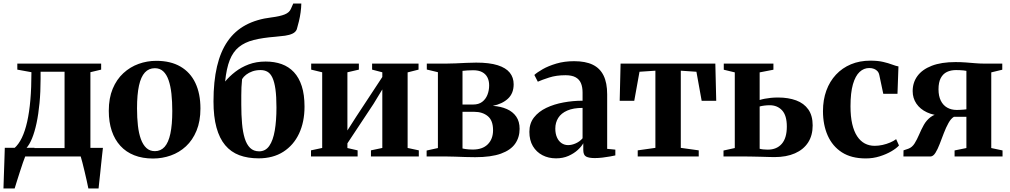

<svg xmlns="http://www.w3.org/2000/svg" viewBox="-20 -881 5684 1081"><path d="M45 0V-43.5L60.5 -46.5Q85 -68 103 -105.2Q121 -142.5 133 -195.8Q145 -249 151 -318.5Q157 -388 157 -474.5L77.5 -489V-523H549.5V-489L489 -474.5V0ZM128.5 -47.5H343.5V-477H208.5V-437Q208.5 -363.5 202.5 -300.8Q196.5 -238 185.8 -187.8Q175 -137.5 160.5 -102Q146 -66.5 128.5 -47.5ZM-0.5 180Q0.5 146.5 1.8 108.5Q3 70.5 4.5 30.2Q6 -10 7 -49H175L123 -3Q117.5 10 109.2 34.2Q101 58.5 91.8 86.8Q82.5 115 74.8 140.2Q67 165.5 62.5 180ZM477.5 180Q474 161.5 468.2 136Q462.5 110.5 456.2 84Q450 57.5 444 34.5Q438 11.5 434 -1.5L407.5 -48.5H559.5Q557.5 -30.5 554.8 -7Q552 16.5 549.5 42.5Q547 68.5 544.2 94Q541.5 119.5 539 141.8Q536.5 164 535 180Z M592.5 -257Q592.5 -328.5 614.5 -381.2Q636.5 -434 674.5 -469Q712.5 -504 760.2 -521.2Q808 -538.5 860 -538.5Q940.5 -538.5 996 -506.2Q1051.5 -474 1080 -413.8Q1108.5 -353.5 1108.5 -270Q1108.5 -198.5 1086.5 -145.2Q1064.5 -92 1027 -57.2Q989.5 -22.5 941.5 -5.5Q893.5 11.5 841.5 11.5Q782 11.5 735.8 -6.8Q689.5 -25 657.8 -59.8Q626 -94.5 609.2 -144.2Q592.5 -194 592.5 -257ZM852 -30Q885 -30 906.8 -54.2Q928.5 -78.5 939.2 -128.5Q950 -178.5 950 -256Q950 -309 945.2 -353Q940.5 -397 929.2 -429.5Q918 -462 899 -479.5Q880 -497 852 -497Q818 -497 795.8 -473Q773.5 -449 762.5 -399Q751.5 -349 751.5 -270.5Q751.5 -217.5 756.5 -173.8Q761.5 -130 773.2 -97.8Q785 -65.5 804.2 -47.8Q823.5 -30 852 -30Z M1436 10.5Q1375 10.5 1327.5 -7.2Q1280 -25 1247.8 -63.5Q1215.5 -102 1198.8 -163Q1182 -224 1182 -310Q1182 -422.5 1201.8 -506.8Q1221.5 -591 1261.8 -649Q1302 -707 1363.5 -740Q1425 -773 1508.5 -783Q1556.5 -789 1583 -799.8Q1609.5 -810.5 1618 -831.5L1631 -861H1676.5Q1676 -837 1672.5 -811.5Q1669 -786 1663.2 -761.8Q1657.5 -737.5 1651 -716Q1644.5 -700 1627 -691.8Q1609.5 -683.5 1584.8 -680Q1560 -676.5 1529.5 -674Q1458.5 -668.5 1408.2 -655.8Q1358 -643 1325 -616.2Q1292 -589.5 1273.5 -542.8Q1255 -496 1247.5 -422Q1271.5 -451 1304.8 -476.8Q1338 -502.5 1380.5 -518.5Q1423 -534.5 1475.5 -534.5Q1525.5 -534.5 1565.8 -520Q1606 -505.5 1634.8 -474.8Q1663.5 -444 1679 -396Q1694.5 -348 1694.5 -280.5Q1694.5 -194.5 1663.8 -129Q1633 -63.5 1575.2 -26.5Q1517.5 10.5 1436 10.5ZM1439 -29Q1475 -29 1496.2 -59.8Q1517.5 -90.5 1527 -146.2Q1536.5 -202 1536.5 -276Q1536.5 -338 1530.8 -378.8Q1525 -419.5 1514 -443.2Q1503 -467 1486.2 -476.8Q1469.5 -486.5 1447 -486.5Q1421.5 -486.5 1401 -479.2Q1380.5 -472 1365.8 -460.5Q1351 -449 1343 -435.5Q1340.5 -412 1339.5 -390Q1338.5 -368 1338.5 -344Q1338.5 -320 1338.5 -291Q1338.5 -233.5 1342.8 -185.5Q1347 -137.5 1357.8 -102.5Q1368.5 -67.5 1388.2 -48.2Q1408 -29 1439 -29Z M1731 0V-34.5L1794 -48V-474L1732 -489V-523H2000.5V-489L1936 -474V-146.5L1985.5 -224L2132.5 -447.5V-474L2075 -489V-523H2336.5V-489L2275 -473.5V-48L2338 -34.5V0H2068.5V-34.5L2132.5 -48V-377.5L2083 -296L1936 -74V-47.5L1993.5 -34.5V0Z M2655 4Q2628.5 4 2599.2 3Q2570 2 2542.5 1Q2515 0 2493.5 0H2382V-33.5L2445.5 -47.5V-474.5L2383 -489.5V-523H2495.5Q2516.5 -523 2545 -524.2Q2573.5 -525.5 2604.2 -527Q2635 -528.5 2661 -528.5Q2735.5 -528.5 2782 -513.8Q2828.5 -499 2850.2 -471.8Q2872 -444.5 2872 -406.5Q2872 -355.5 2840.2 -325.8Q2808.5 -296 2754.5 -285Q2799.5 -282 2833.5 -267Q2867.5 -252 2886.5 -224.5Q2905.5 -197 2905.5 -155.5Q2905.5 -108 2880.5 -72Q2855.5 -36 2800.5 -16Q2745.5 4 2655 4ZM2642 -39Q2697 -39 2726.5 -68.8Q2756 -98.5 2756 -148Q2756 -203 2726.2 -227.2Q2696.5 -251.5 2650 -251.5H2584V-45Q2590.5 -43.5 2599.5 -42Q2608.5 -40.5 2619.5 -39.8Q2630.5 -39 2642 -39ZM2584 -292.5H2644Q2675 -292.5 2694.8 -307.5Q2714.5 -322.5 2724.2 -347Q2734 -371.5 2734 -400.5Q2734 -426.5 2724 -445.8Q2714 -465 2694.2 -475.2Q2674.5 -485.5 2644.5 -485.5Q2627.5 -485.5 2612.2 -484.5Q2597 -483.5 2584 -482Z M3110.5 10.5Q3068 10.5 3034 -7.2Q3000 -25 2980.2 -58.2Q2960.5 -91.5 2960.5 -139Q2960.5 -186.5 2986.5 -219.8Q3012.5 -253 3056 -273.8Q3099.5 -294.5 3152.8 -304.2Q3206 -314 3260 -314V-360Q3260 -391 3250.8 -412.8Q3241.5 -434.5 3220.5 -446Q3199.5 -457.5 3163.5 -457.5Q3112 -457.5 3071.8 -444.5Q3031.5 -431.5 3008 -421L2988.5 -459Q3004 -473.5 3035.5 -491.5Q3067 -509.5 3112.2 -523Q3157.5 -536.5 3212.5 -536.5Q3276 -536.5 3317 -516.8Q3358 -497 3378.2 -455.8Q3398.5 -414.5 3398.5 -350V-43L3444.5 -38.5V-6Q3433.5 -3.5 3414.5 0Q3395.5 3.5 3372.8 6.2Q3350 9 3328.5 9Q3296 9 3280 0.5Q3264 -8 3264 -37V-74.5Q3254.5 -56.5 3233 -36.8Q3211.5 -17 3180.5 -3.2Q3149.5 10.5 3110.5 10.5ZM3178.5 -64Q3199.5 -64 3222.2 -74.2Q3245 -84.5 3260 -102.5V-273.5Q3208 -273.5 3173.8 -258.5Q3139.5 -243.5 3123 -217.2Q3106.5 -191 3106.5 -157Q3106.5 -128.5 3115.8 -107.5Q3125 -86.5 3141.5 -75.2Q3158 -64 3178.5 -64Z M3570.5 0V-34.5L3670 -48.5V-483L3580.5 -477L3551 -313.5H3469L3474 -523H4007.5L4012.5 -313.5H3930.5L3901 -477L3813 -483V-48.5L3914 -34.5V0Z M4053.5 0V-33.5L4117 -47.5V-473.5L4055 -488.5V-523H4334.5V-488.5L4257 -473.5V-318Q4269.5 -322 4285 -325Q4300.5 -328 4319.5 -330Q4338.5 -332 4360.5 -332Q4418.5 -332 4462.5 -315.8Q4506.5 -299.5 4531 -264.8Q4555.5 -230 4555.5 -175Q4555.5 -118.5 4529.8 -78.8Q4504 -39 4455.8 -17.8Q4407.5 3.5 4340 3.5Q4329 3.5 4307.8 2.8Q4286.5 2 4261.8 1.5Q4237 1 4214.5 0.5Q4192 0 4178.5 0ZM4302.5 -38.5Q4353 -38.5 4381.5 -71.2Q4410 -104 4410 -168.5Q4410 -231 4383.2 -259.8Q4356.5 -288.5 4313.5 -288.5Q4298.5 -288.5 4283 -286.5Q4267.5 -284.5 4257 -281.5V-43.5Q4265.5 -41 4277.5 -39.8Q4289.5 -38.5 4302.5 -38.5Z M4854.5 11Q4773.5 11 4720.2 -23.2Q4667 -57.5 4640.2 -117.8Q4613.5 -178 4613.5 -255.5Q4613.5 -319 4632.5 -371Q4651.5 -423 4686.8 -460.8Q4722 -498.5 4771 -519Q4820 -539.5 4880.5 -539.5Q4922.5 -539.5 4952.2 -532.5Q4982 -525.5 5003 -517.5Q5024 -509.5 5038.5 -507L5033 -353H4953L4930.5 -459.5Q4928.5 -471 4920.8 -479.8Q4913 -488.5 4901.2 -493.2Q4889.5 -498 4874 -498Q4843.5 -498 4819.8 -476Q4796 -454 4782.2 -406.5Q4768.5 -359 4768.5 -282.5Q4768.5 -225 4778.2 -183Q4788 -141 4806 -113.8Q4824 -86.5 4849 -73.2Q4874 -60 4904.5 -60Q4926.5 -60 4949 -65Q4971.5 -70 4991.5 -78.5Q5011.5 -87 5025.5 -97.5L5041.5 -62Q5028 -46.5 4999.2 -29.5Q4970.5 -12.5 4933 -0.8Q4895.5 11 4854.5 11Z M5066.5 0 5067 -34.5 5095 -44Q5116 -52 5129.5 -73.8Q5143 -95.5 5154.8 -123.2Q5166.5 -151 5181.2 -177.5Q5196 -204 5220 -222.2Q5244 -240.5 5282 -242.5L5288.5 -229.5Q5237.5 -230.5 5199 -248.5Q5160.5 -266.5 5139.5 -297.5Q5118.5 -328.5 5118.5 -368Q5118.5 -416.5 5145.5 -453.2Q5172.5 -490 5226.2 -510.8Q5280 -531.5 5359.5 -531.5Q5388.5 -531.5 5416.2 -529.5Q5444 -527.5 5469.8 -525.2Q5495.5 -523 5517 -523H5623V-488.5L5561 -473.5V-47.5L5624.5 -34V0H5354.5V-34L5421 -47.5V-223.5H5351Q5334 -213.5 5320 -188.2Q5306 -163 5294 -131.5Q5282 -100 5270.5 -70Q5259 -40 5246.5 -20.2Q5234 -0.5 5219 0ZM5366.5 -262Q5374.5 -262 5384.8 -262.5Q5395 -263 5405 -263.8Q5415 -264.5 5421 -265.5V-482Q5414.5 -483.5 5404.5 -484.5Q5394.5 -485.5 5383.8 -486Q5373 -486.5 5362.5 -486.5Q5333.5 -486.5 5311.2 -475.8Q5289 -465 5276.5 -441.2Q5264 -417.5 5264 -378Q5264 -340.5 5276.8 -314.5Q5289.5 -288.5 5312.8 -275.2Q5336 -262 5366.5 -262Z"/></svg>

Font: Merriweather 96pt
Style: Bold
Weight: 700
Version: Version 2.100